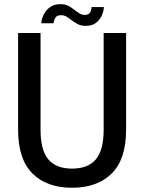

<svg xmlns="http://www.w3.org/2000/svg" viewBox="-20 -897 697 928"><path d="M589.5 -270Q589.5 -127.5 520 -58.5Q450.5 10.5 328 10.5Q206 10.5 136.8 -58.5Q67.5 -127.5 67.5 -270V-737.5H176V-270.5Q176 -170.5 214 -126.2Q252 -82 328 -82Q404.5 -82 442.8 -126.2Q481 -170.5 481 -270.5V-737.5H589.5ZM482 -863Q481.5 -844.5 472.5 -823.2Q463.5 -802 444.5 -787Q425.5 -772 394.5 -772Q371 -772 353.8 -781.5Q336.5 -791 324.5 -800.5Q313.5 -809.5 301.8 -816.5Q290 -823.5 274.5 -823.5Q255 -823.5 247.5 -811.2Q240 -799 239 -784.5H179.5Q180.5 -804 190.8 -825.5Q201 -847 221.2 -862Q241.5 -877 272 -877Q295.5 -877 312 -867.8Q328.5 -858.5 340 -849Q351.5 -840 363.8 -832.5Q376 -825 389.5 -825Q408.5 -825 415.2 -836.5Q422 -848 422.5 -863Z"/></svg>

Font: Epilogue Medium
Style: Regular
Weight: 500
Designer: Tyler Finck
Foundry: Etcetera Type Co
Version: Version 2.111; ttfautohint (v1.8.3)